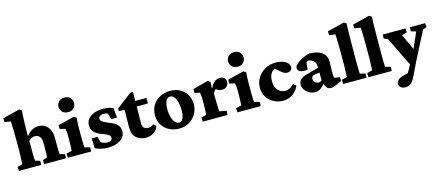

<svg xmlns="http://www.w3.org/2000/svg" viewBox="-59 -1337 5096 2213"><g transform="rotate(-15 2489.5 -230.5)"><path d="M14.6 0 11.7 -47.9 72.3 -65.4Q73.2 -78.1 74.7 -106.9Q76.2 -135.7 77.1 -168.9Q78.1 -202.1 78.1 -227.5V-351.6Q78.1 -385.7 77.6 -417.5Q77.1 -449.2 76.7 -478.5Q76.2 -507.8 75.2 -532.2Q74.2 -556.6 72.3 -575.2L0 -585L-2 -631.8L198.2 -682.6L228.5 -664.1Q226.6 -634.8 224.6 -606.9Q222.7 -579.1 221.7 -545.9Q220.7 -512.7 219.7 -468.3Q218.8 -423.8 217.8 -361.3L220.7 -360.4Q250 -400.4 287.1 -420.4Q324.2 -440.4 365.2 -440.4Q409.2 -440.4 442.4 -418.9Q475.6 -397.5 495.1 -357.4Q514.6 -317.4 514.6 -261.7V-163.1Q514.6 -130.9 515.6 -101.6Q516.6 -72.3 518.6 -65.4L579.1 -47.9L576.2 0H316.4L313.5 -47.9L367.2 -65.4Q369.1 -76.2 370.1 -93.8Q371.1 -111.3 371.6 -130.9Q372.1 -150.4 372.1 -164.1V-238.3Q372.1 -274.4 361.8 -296.4Q351.6 -318.4 335 -328.6Q318.4 -338.9 295.9 -338.9Q275.4 -338.9 255.9 -329.6Q236.3 -320.3 220.7 -301.8V-159.2Q220.7 -127 222.2 -100.1Q223.6 -73.2 225.6 -65.4L283.2 -47.9L280.3 0Z M599.6 0 596.7 -49.8 661.1 -65.4Q662.1 -69.3 663.1 -85Q664.1 -100.6 665 -121.1Q666 -141.6 666 -161.1L667 -234.4Q667 -262.7 665.5 -282.7Q664.1 -302.7 659.2 -330.1L593.8 -343.8V-390.6L786.1 -438.5L816.4 -420.9Q813.5 -388.7 812 -356.4Q810.5 -324.2 810.5 -284.2V-159.2Q810.5 -131.8 812 -102.5Q813.5 -73.2 815.4 -65.4L879.9 -49.8L877 0ZM740.2 -506.8Q695.3 -506.8 670.9 -533.2Q646.5 -559.6 646.5 -593.8Q646.5 -627.9 670.9 -654.3Q695.3 -680.7 740.2 -680.7Q785.2 -680.7 808.6 -654.3Q832 -627.9 832 -593.8Q832 -559.6 808.6 -533.2Q785.2 -506.8 740.2 -506.8Z M1080.1 7.8Q1038.1 7.8 996.6 -1.5Q955.1 -10.7 926.8 -26.4L921.9 -144.5H990.2L1010.7 -74.2Q1049.8 -52.7 1087.9 -52.7Q1116.2 -52.7 1130.4 -63.5Q1144.5 -74.2 1144.5 -91.8Q1144.5 -113.3 1127.9 -127Q1111.3 -140.6 1058.6 -160.2Q986.3 -185.5 958 -217.8Q929.7 -250 929.7 -297.9Q929.7 -340.8 955.6 -372.6Q981.4 -404.3 1027.3 -422.4Q1073.2 -440.4 1133.8 -440.4Q1167 -440.4 1200.2 -434.1Q1233.4 -427.7 1254.9 -418L1266.6 -300.8H1198.2L1177.7 -370.1Q1168 -377 1153.3 -379.9Q1138.7 -382.8 1127 -382.8Q1100.6 -382.8 1083.5 -371.1Q1066.4 -359.4 1066.4 -339.8Q1066.4 -318.4 1087.4 -303.2Q1108.4 -288.1 1165 -265.6Q1229.5 -241.2 1257.3 -210.4Q1285.2 -179.7 1285.2 -134.8Q1285.2 -70.3 1228.5 -31.2Q1171.9 7.8 1080.1 7.8Z M1678.7 -88.9Q1665 -43.9 1624.5 -17.1Q1584 9.8 1532.2 9.8Q1460.9 9.8 1416 -30.3Q1371.1 -70.3 1371.1 -152.3L1374 -365.2H1305.7V-398.4L1488.3 -538.1H1520.5L1518.6 -391.6L1516.6 -163.1Q1516.6 -125 1535.6 -109.4Q1554.7 -93.8 1587.9 -93.8Q1604.5 -93.8 1621.6 -100.6Q1638.7 -107.4 1651.4 -118.2ZM1470.7 -365.2V-431.6H1652.3V-365.2Z M1931.6 7.8Q1862.3 7.8 1809.1 -20Q1755.9 -47.9 1725.6 -97.7Q1695.3 -147.5 1695.3 -210.9Q1695.3 -285.2 1729.5 -336.4Q1763.7 -387.7 1818.8 -414.1Q1874 -440.4 1935.5 -440.4Q2002 -440.4 2052.7 -412.6Q2103.5 -384.8 2132.3 -335.4Q2161.1 -286.1 2161.1 -221.7Q2161.1 -157.2 2130.4 -105Q2099.6 -52.7 2047.4 -22.5Q1995.1 7.8 1931.6 7.8ZM1941.4 -60.5Q1963.9 -60.5 1978 -74.7Q1992.2 -88.9 2000 -117.7Q2007.8 -146.5 2007.8 -186.5Q2007.8 -271.5 1983.4 -324.2Q1959 -377 1918.9 -377Q1886.7 -377 1868.7 -341.3Q1850.6 -305.7 1850.6 -243.2Q1850.6 -192.4 1862.3 -150.4Q1874 -108.4 1895 -84.5Q1916 -60.5 1941.4 -60.5Z M2209 0 2206.1 -47.9 2266.6 -65.4Q2267.6 -69.3 2268.6 -85Q2269.5 -100.6 2270.5 -121.6Q2271.5 -142.6 2271.5 -161.1L2272.5 -234.4Q2272.5 -261.7 2271 -281.7Q2269.5 -301.8 2264.6 -330.1L2202.1 -343.8V-390.6L2383.8 -438.5L2413.1 -420.9L2409.2 -343.8L2412.1 -342.8Q2439.5 -397.5 2467.8 -417Q2496.1 -436.5 2528.3 -436.5Q2555.7 -436.5 2577.1 -420.4Q2598.6 -404.3 2598.6 -370.1Q2598.6 -336.9 2575.7 -316.9Q2552.7 -296.9 2522.5 -296.9Q2497.1 -296.9 2477.5 -305.7Q2458 -314.5 2433.6 -338.9L2464.8 -336.9Q2450.2 -327.1 2438 -311.5Q2425.8 -295.9 2417 -278.3L2418 -205.1Q2418.9 -166 2419.4 -136.2Q2419.9 -106.4 2420.9 -88.4Q2421.9 -70.3 2421.9 -65.4L2506.8 -49.8L2503.9 0Z M2623 0 2620.1 -49.8 2684.6 -65.4Q2685.5 -69.3 2686.5 -85Q2687.5 -100.6 2688.5 -121.1Q2689.5 -141.6 2689.5 -161.1L2690.4 -234.4Q2690.4 -262.7 2689 -282.7Q2687.5 -302.7 2682.6 -330.1L2617.2 -343.8V-390.6L2809.6 -438.5L2839.8 -420.9Q2836.9 -388.7 2835.4 -356.4Q2834 -324.2 2834 -284.2V-159.2Q2834 -131.8 2835.4 -102.5Q2836.9 -73.2 2838.9 -65.4L2903.3 -49.8L2900.4 0ZM2763.7 -506.8Q2718.8 -506.8 2694.3 -533.2Q2669.9 -559.6 2669.9 -593.8Q2669.9 -627.9 2694.3 -654.3Q2718.8 -680.7 2763.7 -680.7Q2808.6 -680.7 2832 -654.3Q2855.5 -627.9 2855.5 -593.8Q2855.5 -559.6 2832 -533.2Q2808.6 -506.8 2763.7 -506.8Z M3170.9 7.8Q3107.4 7.8 3056.2 -20Q3004.9 -47.9 2975.1 -95.7Q2945.3 -143.6 2945.3 -204.1Q2945.3 -266.6 2977.1 -320.3Q3008.8 -374 3065.4 -407.2Q3122.1 -440.4 3195.3 -440.4Q3238.3 -440.4 3274.4 -428.7Q3310.5 -417 3332.5 -395.5Q3354.5 -374 3354.5 -345.7Q3354.5 -319.3 3337.9 -306.2Q3321.3 -293 3298.8 -293Q3278.3 -293 3263.2 -299.8Q3248 -306.6 3229.5 -322.3L3150.4 -388.7L3206.1 -377.9Q3180.7 -382.8 3155.8 -368.7Q3130.9 -354.5 3115.2 -323.2Q3099.6 -292 3099.6 -244.1Q3099.6 -170.9 3135.3 -133.8Q3170.9 -96.7 3222.7 -96.7Q3247.1 -96.7 3273.4 -108.4Q3299.8 -120.1 3326.2 -150.4L3358.4 -120.1Q3331.1 -57.6 3279.3 -24.9Q3227.5 7.8 3170.9 7.8Z M3556.6 7.8Q3509.8 7.8 3476.6 -12.2Q3443.4 -32.2 3425.8 -61Q3408.2 -89.8 3408.2 -114.3Q3408.2 -151.4 3430.2 -175.8Q3452.1 -200.2 3498 -212.9L3652.3 -255.9V-285.2Q3652.3 -305.7 3640.1 -323.2Q3627.9 -340.8 3607.4 -352.5Q3586.9 -364.3 3564.5 -364.3Q3550.8 -364.3 3545.4 -357.4Q3540 -350.6 3538.1 -333L3532.2 -266.6Q3479.5 -256.8 3446.3 -270.5Q3413.1 -284.2 3413.1 -316.4Q3413.1 -336.9 3434.1 -357.9Q3455.1 -378.9 3486.3 -396.5Q3517.6 -414.1 3548.8 -426.3Q3580.1 -438.5 3601.6 -440.4Q3693.4 -440.4 3746.6 -400.4Q3799.8 -360.4 3799.8 -291L3796.9 -165Q3796.9 -134.8 3798.3 -120.1Q3799.8 -105.5 3804.7 -95.7L3869.1 -84V-39.1L3800.8 -8.8Q3782.2 0 3766.1 3.9Q3750 7.8 3734.4 7.8Q3693.4 7.8 3676.8 -33.2L3657.2 -80.1L3679.7 -75.2Q3650.4 -37.1 3618.2 -14.6Q3585.9 7.8 3556.6 7.8ZM3614.3 -89.8Q3625 -89.8 3635.3 -93.8Q3645.5 -97.7 3654.3 -105.5V-198.2L3602.5 -191.4Q3578.1 -189.5 3567.4 -177.7Q3556.6 -166 3556.6 -147.5Q3556.6 -126 3574.2 -107.9Q3591.8 -89.8 3614.3 -89.8Z M3884.8 0 3881.8 -49.8 3945.3 -65.4Q3946.3 -78.1 3947.8 -106.9Q3949.2 -135.7 3950.2 -168.9Q3951.2 -202.1 3951.2 -227.5V-352.5Q3951.2 -384.8 3950.7 -416.5Q3950.2 -448.2 3949.7 -477.5Q3949.2 -506.8 3948.2 -531.7Q3947.3 -556.6 3945.3 -575.2L3873 -585L3871.1 -631.8L4073.2 -682.6L4103.5 -664.1Q4100.6 -624 4099.6 -585.4Q4098.6 -546.9 4098.6 -499Q4098.6 -451.2 4097.7 -379.9L4096.7 -241.2Q4096.7 -169.9 4097.7 -123Q4098.6 -76.2 4100.6 -65.4L4164.1 -49.8L4162.1 0Z M4186.5 0 4183.6 -49.8 4247.1 -65.4Q4248 -78.1 4249.5 -106.9Q4251 -135.7 4252 -168.9Q4252.9 -202.1 4252.9 -227.5V-352.5Q4252.9 -384.8 4252.4 -416.5Q4252 -448.2 4251.5 -477.5Q4251 -506.8 4250 -531.7Q4249 -556.6 4247.1 -575.2L4174.8 -585L4172.9 -631.8L4375 -682.6L4405.3 -664.1Q4402.3 -624 4401.4 -585.4Q4400.4 -546.9 4400.4 -499Q4400.4 -451.2 4399.4 -379.9L4398.4 -241.2Q4398.4 -169.9 4399.4 -123Q4400.4 -76.2 4402.3 -65.4L4465.8 -49.8L4463.9 0Z M4698.2 3.9 4516.6 -367.2 4470.7 -384.8 4473.6 -432.6H4743.2L4746.1 -384.8L4685.5 -367.2L4787.1 -148.4ZM4978.5 -432.6 4981.4 -384.8 4935.5 -367.2 4764.6 -34.2 4687.5 127Q4660.2 183.6 4631.3 203.1Q4602.5 222.7 4571.3 222.7Q4535.2 222.7 4514.6 205.1Q4494.1 187.5 4494.1 163.1Q4494.1 138.7 4513.7 119.1Q4533.2 99.6 4571.3 88.9L4694.3 55.7L4622.1 99.6L4744.1 -124L4757.8 -148.4L4854.5 -367.2L4793.9 -384.8L4796.9 -432.6Z"/></g></svg>

Font: Crimson Pro ExtraBold
Style: Regular
Weight: 800
Designer: Jacques Le Bailly
Foundry: Baron von Fonthausen
Version: Version 1.003